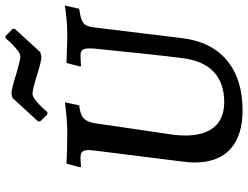

<svg xmlns="http://www.w3.org/2000/svg" viewBox="-124 -784 919 712"><g transform="rotate(-90 336.0 -427.5)"><path d="M190 -200Q190 -130 221.5 -93Q253 -56 314 -56Q385 -56 426.5 -95.5Q468 -135 477 -213Q483 -255 495.5 -374.5Q508 -494 512 -535Q513 -543 513 -556Q513 -576 507 -582.5Q501 -589 485 -589Q474 -589 462.5 -588Q451 -587 447 -587L446 -591L459 -641Q471 -641 503.5 -639.5Q536 -638 568 -638Q596 -638 629 -641.5Q662 -645 672 -647L660 -594Q632 -590 618.5 -584.5Q605 -579 599.5 -569.5Q594 -560 591 -540L551 -212Q538 -104 468.5 -46Q399 12 284 12Q189 12 139.5 -33.5Q90 -79 90 -165Q90 -186 93 -208L134 -535Q136 -553 136 -559Q136 -576 129.5 -582.5Q123 -589 106 -589Q96 -589 86.5 -588Q77 -587 74 -587L72 -591L86 -641Q98 -640 133 -639Q168 -638 206 -638Q231 -638 266.5 -641.5Q302 -645 313 -647L302 -594Q268 -590 254.5 -578Q241 -566 236 -539L193 -246Q190 -221 190 -200ZM242 -739 243 -747 329 -841 345 -845Q363 -845 419 -827Q427 -825 450 -818.5Q473 -812 483 -812Q493 -812 508 -824Q523 -836 535.5 -849.5Q548 -863 551 -867H559L586 -840L585 -832L499 -738L483 -734Q464 -734 408 -752Q359 -767 345 -767Q335 -767 320 -755Q305 -743 292.5 -729.5Q280 -716 277 -712H268Z"/></g></svg>

Font: Alegreya SC Medium
Style: Italic
Weight: 500
Italic angle: -7°
Designer: Juan Pablo del Peral
Foundry: Huerta Tipografica
Version: Version 2.007; ttfautohint (v1.6)